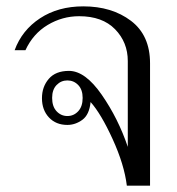

<svg xmlns="http://www.w3.org/2000/svg" viewBox="-20 -584 557 604"><path d="M265 -263Q261 -223 239 -207Q217 -191 192 -191Q156 -191 134 -214.5Q112 -238 112 -275Q112 -311 133.5 -336Q155 -361 197 -361Q248 -361 300 -286Q352 -211 382 -122V-392Q382 -451 342 -492Q302 -533 229 -533Q176 -533 130 -505.5Q84 -478 60 -426H26Q49 -489 106 -526.5Q163 -564 242 -564Q332 -564 392 -518.5Q452 -473 452 -385V0H379Q371 -66 334.5 -146Q298 -226 265 -263ZM240 -276Q240 -302 226 -316.5Q212 -331 192 -331Q172 -331 158 -316.5Q144 -302 144 -276Q144 -249 158 -234Q172 -219 192 -219Q212 -219 226 -234Q240 -249 240 -276Z"/></svg>

Font: Trirong Light
Style: Regular
Weight: 300
Designer: Katatrad Team
Foundry: CadsonDemak
Version: Version 1.001